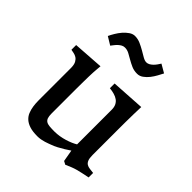

<svg xmlns="http://www.w3.org/2000/svg" viewBox="-209 -908 1067 1067"><g transform="rotate(45 324.5 -374.0)"><path d="M115.7 -388.2Q115.2 -412.6 107.7 -426.3Q100.1 -439.9 89.6 -446.5Q79.1 -453.1 67.1 -455.3Q55.2 -457.5 45.9 -459.5V-496.6L225.1 -508.8Q223.6 -495.1 222.7 -482.4Q221.7 -469.7 220.7 -454.8Q219.7 -439.9 219.5 -422.4Q219.2 -404.8 218.8 -381.6Q218.3 -358.4 218.3 -328.6Q218.3 -298.8 218.3 -260.3V-130.9Q218.3 -110.4 222.4 -98.4Q226.6 -86.4 236.1 -80.3Q245.6 -74.2 261.5 -72.8Q277.3 -71.3 300.8 -71.3Q320.3 -71.3 340.3 -74.7Q360.4 -78.1 378.9 -83.7Q397.5 -89.4 413.1 -96.2Q428.7 -103 439.9 -109.9V-382.3Q439.9 -402.3 433.1 -416.3Q426.3 -430.2 414.1 -439Q401.9 -447.8 385 -452.6Q368.2 -457.5 348.1 -459.5V-496.6L545.4 -508.8Q544.4 -482.9 543.7 -451.7Q543 -420.4 542.7 -387.5Q542.5 -354.5 542.5 -321.8Q542.5 -289.1 542.5 -260.3V-129.4Q542.5 -103.5 548.1 -90.3Q553.7 -77.1 563.5 -71.3Q573.2 -65.4 586.4 -64Q599.6 -62.5 615.2 -60.5V-25.4Q589.4 -20 571.8 -16.4Q554.2 -12.7 539.1 -8.5Q523.9 -4.4 509 1.5Q494.1 7.3 473.6 16.6L454.1 6.3L441.9 -63Q426.3 -52.2 408.7 -41.5Q393.6 -32.2 374.8 -22.2Q356 -12.2 336.4 -5.4Q332 -3.9 323.2 -0.5Q314.5 2.9 303.2 6.3Q292 9.8 278.6 12.2Q265.1 14.6 251.5 14.6Q215.8 14.6 191.7 7.1Q167.5 -0.5 152.3 -14.2Q137.2 -27.8 129.6 -46.4Q122.1 -64.9 118.9 -86.7Q115.7 -108.4 115.7 -132.3Q115.7 -156.2 115.7 -180.7ZM397.9 -623Q373 -623 353.3 -631.8Q333.5 -640.6 315.9 -650.9Q298.3 -661.1 282 -669.9Q265.6 -678.7 248 -678.7Q236.8 -678.7 227.8 -673.8Q218.8 -668.9 210.7 -661.6Q202.6 -654.3 195.6 -645.3Q188.5 -636.2 182.1 -627.9L134.8 -656.7Q141.6 -671.4 152.6 -689.9Q163.6 -708.5 177.7 -724.9Q191.9 -741.2 208.3 -752.4Q224.6 -763.7 242.2 -763.7Q264.6 -763.7 285.6 -754.4Q306.6 -745.1 325.7 -733.9Q344.7 -722.7 360.8 -713.4Q377 -704.1 389.6 -704.1Q399.9 -704.1 409.7 -709.7Q419.4 -715.3 427.7 -723.6Q436 -731.9 442.6 -741.5Q449.2 -751 454.1 -758.8L502.9 -730.5Q496.1 -717.3 486.1 -698.7Q476.1 -680.2 462.9 -663.3Q449.7 -646.5 433.3 -634.8Q417 -623 397.9 -623Z"/></g></svg>

Font: Donegal One
Style: Regular
Weight: 400
Designer: Gary Lonergan
Foundry: Sorkin Type Co.
Version: Version 1.004